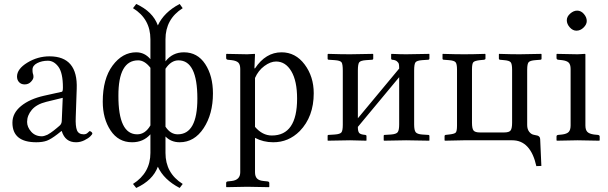

<svg xmlns="http://www.w3.org/2000/svg" viewBox="-20 -700 3032 958"><path d="M293 -211.9 210.9 -191.9Q162.1 -179.7 138.7 -151.9Q115.2 -124 115.2 -91.8Q115.2 -65.9 135.5 -43Q155.8 -20 189 -20Q194.8 -20 202.9 -22.5Q210.9 -24.9 217 -27.8Q223.1 -30.8 233.2 -37.8Q243.2 -44.9 247.6 -48.3Q252 -51.8 262.5 -60.3Q272.9 -68.8 274.9 -70.8Q287.1 -79.6 288.1 -95.2ZM288.1 -45.9H286.1L267.1 -30.8Q234.9 -5.9 213.9 2Q192.9 9.8 161.1 9.8Q42 9.8 42 -87.9Q42 -135.7 85 -170.9Q127.9 -206.1 199.2 -222.2L289.1 -242.2Q293.9 -244.1 293.9 -263.2Q293.9 -336.4 271.5 -366.7Q249 -397 219 -397Q189 -397 165.5 -385Q142.1 -373 142.1 -352.1Q142.1 -338.9 144 -333Q147 -327.1 147 -316.2Q147 -305.2 134.5 -292Q122.1 -278.8 103 -278.8Q85.9 -278.8 75.4 -289.8Q64.9 -300.8 64.9 -317.9Q64.9 -356 116.5 -387.5Q168 -418.9 227.1 -418.9Q369.1 -418.9 362.8 -256.8L357.9 -115.2Q356 -70.3 364 -50Q372.1 -29.8 397.9 -29.8Q410.2 -29.8 418 -37.8Q425.8 -45.9 426.8 -45.9Q430.7 -45.9 435.8 -42Q440.9 -38.1 440.9 -33.2Q440.9 -30.3 430.9 -20Q420.9 -9.8 400.9 0Q380.9 9.8 359.9 9.8Q305.2 10.3 288.1 -45.9Z M664.6 -29.8Q704.6 -29.8 730.5 -74.2V-361.8Q701.7 -398.9 669.4 -398.9Q570.3 -398.9 570.8 -222.2Q570.3 -29.8 664.6 -29.8ZM870.6 -398.9Q833.5 -398.9 805.7 -356.9V-67.9Q830.6 -29.8 866.7 -29.8Q964.8 -29.8 964.8 -208Q964.8 -398.9 870.6 -398.9ZM805.7 63Q805.7 164.1 891.6 217.8L876.5 237.8Q797.4 196.8 767.6 131.8Q742.7 199.7 659.7 237.8L643.6 217.8Q730.5 162.6 730.5 63V-29.8Q694.3 10.3 638.7 9.8Q570.8 9.8 531.7 -49.1Q492.7 -107.9 492.7 -192.9Q492.7 -306.6 541.7 -372.8Q590.8 -439 659.7 -439Q701.7 -439 730.5 -404.8V-503.9Q730.5 -606 643.6 -659.2L659.7 -680.2Q742.7 -642.1 767.6 -573.2Q798.3 -639.2 876.5 -680.2L891.6 -659.2Q805.7 -605 805.7 -503.9V-394Q840.8 -439 897.5 -439Q965.3 -439 1003.9 -380.4Q1042.5 -321.8 1042.5 -233.9Q1042.5 -130.9 996.1 -60.5Q949.7 9.8 876.5 9.8Q833.5 9.8 805.7 -19Z M1252.4 -311V-66.9Q1289.6 -23.9 1336.4 -23.9Q1462.4 -23.9 1462.4 -208Q1462.4 -295.9 1433.6 -344.5Q1404.8 -393.1 1357.4 -393.1Q1329.6 -393.1 1299.1 -370.6Q1268.6 -348.1 1252.4 -311ZM1252.4 -429.2 1249.5 -358.9H1252.4Q1305.7 -439 1384.8 -439Q1454.6 -439 1500 -378.4Q1545.4 -317.9 1545.4 -234.9Q1545.4 -117.7 1475.6 -45.9Q1419.4 10.3 1342.8 9.8Q1293.9 9.8 1252.4 -12.2V159.2Q1252.4 180.2 1262.5 190.7Q1272.5 201.2 1295.4 203.1L1314.5 205.1Q1323.2 206.1 1323.7 212.9V231.9L1321.8 233.9Q1252.9 231.9 1213.4 231.9L1110.4 233.9L1108.4 231.9V212.9Q1108.4 206.1 1116.7 205.1L1135.7 203.1Q1178.7 198.2 1178.7 159.2V-356Q1178.7 -377.9 1169.2 -387.5Q1159.7 -397 1135.7 -399.9L1116.7 -401.9Q1108.9 -402.8 1108.4 -410.2V-429.2L1110.4 -431.2Q1178.2 -429.2 1213.4 -429.2L1250.5 -431.2Z M1726.6 -429.2Q1726.6 -429.2 1840.3 -431.2L1842.3 -429.2V-408.2Q1842.3 -402.3 1836.4 -401.9L1806.6 -399.9Q1778.8 -397.9 1772.2 -388.9Q1765.6 -379.9 1765.6 -348.1V-109.9L1971.7 -357.9Q1971.7 -373 1970.2 -380.1Q1968.8 -387.2 1960.7 -394Q1952.6 -400.9 1936.5 -401.9Q1931.6 -402.8 1931.6 -407.2V-429.2L1933.6 -431.2Q1978.5 -429.2 2006.3 -429.2L2121.6 -431.2L2122.6 -429.2V-408.2Q2122.6 -402.3 2116.7 -401.9L2086.4 -399.9Q2059.6 -397.9 2053 -388.9Q2046.4 -379.9 2046.4 -348.1V-79.1Q2046.4 -50.3 2054 -40.5Q2061.5 -30.8 2086.4 -28.8L2116.7 -26.9Q2122.6 -26.9 2122.6 -21V0L2121.6 2Q2041.5 0 2006.3 0Q1976.6 0 1896.5 2L1894.5 0V-22Q1894.5 -26.9 1899.4 -26.9L1930.7 -28.8Q1957.5 -30.8 1964.6 -40.8Q1971.7 -50.8 1971.7 -79.1V-314.9L1765.6 -66.9V-64.9Q1765.6 -44.9 1772 -36.9Q1778.3 -28.8 1802.7 -26.9Q1808.6 -25.9 1808.6 -21V0L1807.6 2Q1727.5 0 1726.6 0Q1695.8 0 1615.7 2L1614.7 0V-22Q1614.7 -26.9 1619.6 -26.9L1650.4 -28.8Q1677.2 -30.8 1683.8 -39.8Q1690.4 -48.8 1690.4 -77.1V-347.2Q1690.4 -380.4 1684.1 -389.2Q1677.7 -397.9 1650.4 -399.9L1620.6 -401.9Q1614.7 -401.9 1614.7 -407.2V-429.2L1617.7 -431.2Q1683.6 -429.2 1726.6 -429.2Z M2535.2 -352.1Q2535.2 -380.9 2528.1 -389.4Q2521 -397.9 2495.1 -399.9L2474.1 -401.9Q2469.2 -402.8 2469.2 -407.2V-429.2L2470.2 -431.2Q2532.2 -429.2 2572.3 -429.2L2680.2 -431.2L2682.1 -429.2V-407.2Q2682.1 -402.3 2676.3 -401.9L2651.4 -399.9Q2625.5 -397.9 2617.9 -389.9Q2610.4 -381.8 2610.4 -352.1V-76.2Q2610.4 -55.2 2620.8 -42Q2631.3 -28.8 2646 -26.9Q2657.2 -24.9 2662.1 -23.4Q2667 -22 2671.1 -17.6Q2675.3 -13.2 2675.3 -4.9L2681.2 127.9L2656.2 128.9Q2627.4 0 2536.1 0H2293L2200.2 2L2198.2 0V-21Q2198.2 -25.9 2203.1 -26.9L2220.2 -28.8Q2247.1 -31.7 2253.7 -38.3Q2260.3 -44.9 2260.3 -73.2V-353Q2260.3 -380.9 2253.2 -389.4Q2246.1 -397.9 2220.2 -399.9L2194.3 -401.9Q2188.5 -401.9 2188 -407.2V-429.2L2189 -431.2Q2253.9 -429.2 2296.4 -429.2Q2337.4 -429.2 2400.4 -431.2L2402.3 -429.2V-408.2Q2402.3 -403.3 2396 -401.9L2375 -399.9Q2349.1 -397 2342 -389.9Q2335 -382.8 2335 -353V-87.9Q2335 -59.1 2342.5 -49.1Q2350.1 -39.1 2375 -39.1H2495.1Q2521 -39.1 2528.1 -49.6Q2535.2 -60.1 2535.2 -87.9Z M2900.9 -429.2V-74.2Q2900.9 -52.2 2910.4 -42.2Q2919.9 -32.2 2943.8 -28.8L2962.9 -26.9Q2971.7 -25.9 2972.2 -19V0L2969.7 2Q2900.9 0 2861.8 0L2758.8 2L2756.8 0V-19Q2756.8 -25.9 2765.1 -26.9L2784.2 -28.8Q2808.1 -31.7 2817.6 -41.7Q2827.1 -51.8 2827.1 -74.2V-356Q2827.1 -377.9 2817.6 -387.5Q2808.1 -397 2784.2 -399.9L2765.1 -401.9Q2757.3 -402.8 2756.8 -410.2V-429.2L2758.8 -431.2Q2826.7 -429.2 2861.8 -429.2L2898.9 -431.2ZM2808.1 -599.1Q2808.1 -617.2 2825 -632.1Q2841.8 -647 2859.9 -647Q2878.9 -647 2893.3 -630.4Q2907.7 -613.8 2907.7 -595.2Q2907.7 -578.1 2891.8 -562.5Q2876 -546.9 2856 -546.9Q2837.9 -546.9 2823 -563.5Q2808.1 -580.1 2808.1 -599.1Z"/></svg>

Font: Linux Libertine Display
Style: Regular
Weight: 400
Designer: Philipp H. Poll
Foundry: Philipp H. Poll
Version: Version 5.0.9